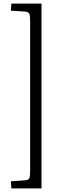

<svg xmlns="http://www.w3.org/2000/svg" viewBox="-20 -832 355 1064"><path d="M43 212 40 173 119 167Q137 166 142 156.5Q147 147 147 118V-717Q147 -745 142.5 -755.5Q138 -766 118 -768L40 -773L43 -812H210V212Z"/></svg>

Font: Literata 12pt Light
Style: Regular
Weight: 300
Designer: Latin by Veronika Burian and Jose Scaglione. Greek by Irene Vlachou. Cyrillic by Vera Evstafieva.
Foundry: TypeTogether
Version: Version 3.002